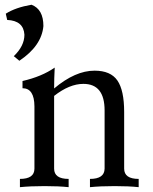

<svg xmlns="http://www.w3.org/2000/svg" viewBox="-20 -775 632 795"><path d="M60.1 -523.4 37.1 -542.5Q81.1 -584.5 81.1 -631.3Q77.6 -689.5 9.8 -692.4L3.9 -718.3Q44.4 -744.1 110.4 -755.4Q159.7 -736.8 159.7 -667Q152.3 -585 60.1 -523.4ZM554.2 0Q513.7 -4.4 454.6 -4.4Q395.5 -4.4 352.5 0V-34.2Q412.6 -34.2 413.1 -76.7V-317.9Q413.1 -427.7 325.2 -427.7Q267.6 -427.7 204.1 -377.9V-76.7Q204.1 -34.2 264.2 -34.2V0Q223.6 -4.4 164.6 -4.4Q105.5 -4.4 62.5 0V-34.2Q122.6 -34.2 122.6 -76.7V-334.5Q122.1 -409.7 73.2 -409.7V-439.5Q153.3 -458 206.5 -495.1Q204.1 -448.7 204.1 -408.7Q291.5 -482.4 371.6 -482.4Q438 -482.4 466.1 -441.7Q494.1 -400.9 494.1 -311.5V-76.7Q494.1 -34.2 554.2 -34.2Z"/></svg>

Font: Kelvinch
Style: Regular
Weight: 400
Designer: Paul James MIller
Foundry: High-Logic / Made with FontCreator
Version: Version 3.30 September 23, 2016